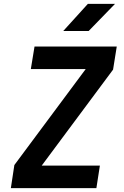

<svg xmlns="http://www.w3.org/2000/svg" viewBox="-20 -970 640 990"><path d="M36 0 54 -119 422 -614H139L158 -730H582L563 -611L195 -116H495L477 0ZM306 -810 433 -950H573L437 -810Z"/></svg>

Font: JetBrains Mono NL
Style: Bold Italic
Weight: 700
Italic angle: -9°
Designer: Philipp Nurullin, Konstantin Bulenkov
Foundry: JetBrains
Version: Version 2.304; ttfautohint (v1.8.4.7-5d5b)